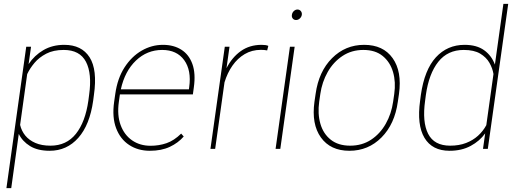

<svg xmlns="http://www.w3.org/2000/svg" viewBox="-20 -770 2671 993"><path d="M312.5 -538.1Q402.3 -538.1 443.4 -473.6Q484.4 -409.2 465.8 -279.3L461.9 -249.5Q444.3 -124 385 -57.1Q325.7 9.8 236.8 9.8Q174.8 9.8 135.3 -14.6Q95.7 -39.1 77.1 -77.6L38.1 203.1H13.2L115.7 -528.3H140.6L127.9 -438.5Q158.2 -483.9 204.8 -511Q251.5 -538.1 312.5 -538.1ZM437 -249.5 440.9 -279.3Q456.5 -389.2 424.6 -450.4Q392.6 -511.7 309.6 -511.7Q256.3 -511.7 219.2 -492.4Q182.1 -473.1 158.2 -444.6Q134.3 -416 120.6 -386.7L84 -124Q91.3 -92.8 110.8 -68.8Q130.4 -44.9 162.8 -30.8Q195.3 -16.6 241.2 -16.6Q323.7 -16.6 372.6 -77.9Q421.4 -139.2 437 -249.5Z M977.5 -281.7H600.1L594.7 -243.2Q585 -174.3 603.8 -123.3Q622.6 -72.3 663.1 -44.2Q703.6 -16.1 758.8 -16.1Q802.2 -16.1 841.3 -29.5Q880.4 -43 917 -79.1L930.2 -64Q901.4 -30.8 858.2 -10.5Q814.9 9.8 754.9 9.8Q693.8 9.8 647.9 -20.3Q602.1 -50.3 580.6 -106.9Q559.1 -163.6 570.3 -243.2L576.2 -284.2Q587.4 -364.7 624 -421.4Q660.6 -478 712.6 -508.1Q764.6 -538.1 822.8 -538.1Q878.4 -538.1 918 -512.9Q957.5 -487.8 975.1 -438.7Q992.7 -389.6 982.4 -317.4ZM818.8 -511.7Q740.7 -511.7 683.1 -456.8Q625.5 -401.9 605 -308.1H957L958.5 -319.3Q970.7 -406.2 932.6 -459Q894.5 -511.7 818.8 -511.7Z M1333 -538.1Q1356.4 -538.1 1367.7 -532.7L1361.8 -509.3Q1346.7 -512.2 1329.6 -512.2Q1282.7 -512.2 1245.6 -490.2Q1208.5 -468.3 1182.1 -430.4Q1155.8 -392.6 1141.1 -344.2L1092.8 0H1068.4L1142.6 -528.3H1167L1151.4 -417.5Q1180.2 -473.6 1225.6 -505.9Q1271 -538.1 1333 -538.1Z M1518.6 -720.7Q1529.3 -720.7 1535.9 -712.6Q1542.5 -704.6 1541 -693.4Q1539.1 -682.1 1530.5 -674.3Q1522 -666.5 1511.2 -666.5Q1500.5 -666.5 1494.1 -674.3Q1487.8 -682.1 1489.7 -693.4Q1491.2 -704.6 1499.5 -712.6Q1507.8 -720.7 1518.6 -720.7ZM1429.7 0H1405.3L1479.5 -528.3H1503.9Z M1612.3 -284.2Q1628.4 -400.4 1697.3 -469.2Q1766.1 -538.1 1863.3 -538.1Q1961.9 -538.1 2010.7 -469.2Q2059.6 -400.4 2043.5 -284.2L2037.6 -244.1Q2021.5 -127.9 1953.1 -59.1Q1884.8 9.8 1787.1 9.8Q1689 9.8 1639.6 -59.1Q1590.3 -127.9 1606.4 -244.1ZM1630.9 -244.1Q1622.1 -181.6 1637 -129.9Q1651.9 -78.1 1690.7 -47.4Q1729.5 -16.6 1791 -16.6Q1852.5 -16.6 1899.2 -47.4Q1945.8 -78.1 1975.1 -129.9Q2004.4 -181.6 2013.2 -244.1L2019 -284.2Q2027.8 -345.7 2012.7 -397.5Q1997.6 -449.2 1959.2 -480.5Q1920.9 -511.7 1859.4 -511.7Q1798.3 -511.7 1751.2 -480.5Q1704.1 -449.2 1674.8 -397.5Q1645.5 -345.7 1636.7 -284.2Z M2583.5 -750H2608.4L2502.9 0H2478L2489.3 -80.1Q2460.9 -40.5 2414.3 -15.4Q2367.7 9.8 2305.2 9.8Q2215.3 9.8 2175.3 -57.1Q2135.3 -124 2152.8 -249.5L2156.7 -279.3Q2175.3 -409.2 2234.4 -473.6Q2293.5 -538.1 2382.8 -538.1Q2445.3 -538.1 2483.9 -510.3Q2522.5 -482.4 2539.6 -436ZM2308.1 -16.6Q2354.5 -16.6 2390.4 -30.5Q2426.3 -44.4 2452.4 -68.1Q2478.5 -91.8 2495.1 -122.6L2532.2 -387.2Q2527.3 -417 2511.2 -445.3Q2495.1 -473.6 2463.4 -492.7Q2431.6 -511.7 2378.4 -511.7Q2295.4 -511.7 2246.8 -450.4Q2198.2 -389.2 2182.6 -279.3L2178.7 -249.5Q2163.1 -139.2 2194.3 -77.9Q2225.6 -16.6 2308.1 -16.6Z"/></svg>

Font: Robert Sans Thin
Style: Italic
Weight: 100
Italic angle: -8°
Designer: Christian Robertson (extended by Adam Twardoch)
Foundry: Google
Version: Version 12.135;April 2, 2019;FontCreator 11.5.0.2425 64-bit;